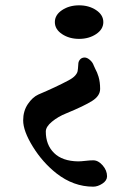

<svg xmlns="http://www.w3.org/2000/svg" viewBox="-20 -516 463 721"><path d="M332 -270Q333 -267 337.5 -258Q342 -249 344.5 -243.5Q347 -238 350 -228Q353 -218 354.5 -206.5Q356 -195 356 -182Q356 -156 326 -137Q296 -118 228 -90Q198 -78 175 -59Q152 -40 152 -22Q152 28 183 58.5Q214 89 273 90Q284 90 301 88Q318 86 330 86Q349 86 365.5 105Q382 124 382 146Q382 162 364.5 173.5Q347 185 330 185Q256 185 192 135Q140 94 103.5 35Q67 -24 67 -64Q67 -99 84.5 -125Q102 -151 124 -161Q190 -189 237 -214Q254 -223 262 -232Q270 -241 271.5 -249Q273 -257 274 -275Q274 -285 280.5 -292.5Q287 -300 298 -300Q307 -300 317.5 -291Q328 -282 332 -270ZM341 -388Q314 -370 277 -370Q240 -370 213 -388Q186 -406 186 -433Q186 -460 213 -478Q240 -496 277 -496Q314 -496 341 -478Q368 -460 368 -433Q368 -406 341 -388Z"/></svg>

Font: EB Garamond 12
Style: Bold
Weight: 700
Version: Version 0.016